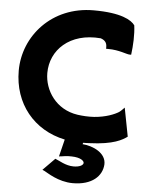

<svg xmlns="http://www.w3.org/2000/svg" viewBox="-63 -775 827 1078"><g transform="rotate(5 350.5 -236.5)"><path d="M279 124 212 192 225 198C240 205 305 252 388 252C496 252 552 198 556 132C559 68 484 33 424 29L427 21C437 21 450 21 462 20C598 15 647 -16 673 -35L642 -196L629 -183C625 -179 621 -175 613 -169C589 -154 541 -134 475 -129C442 -127 411 -129 382 -133C258 -151 192 -255 192 -352C192 -481 298 -587 474 -572C497 -564 509 -551 509 -526V-516H521C583 -516 626 -495 643 -495H652C659 -549 662 -607 655 -661C635 -689 577 -725 421 -725C185 -725 31 -546 31 -351C31 -166 145 -25 322 12L298 109L315 107C323 106 339 102 369 103C421 104 441 123 439 135C437 147 418 158 384 158C339 158 301 132 279 124Z"/></g></svg>

Font: Bluebird
Style: SfBdExt
Weight: 700
Designer: Jasper
Foundry: Cannot Into Space Fonts
Version: Version 0.98